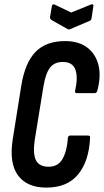

<svg xmlns="http://www.w3.org/2000/svg" viewBox="-20 -848 473 874"><path d="M191 6Q103 6 62 -49.5Q21 -105 38 -214L77 -459Q94 -563 142 -612Q190 -661 276 -661Q338 -661 376.5 -632Q415 -603 428 -552.5Q441 -502 423 -435Q420 -424 411 -424H331Q319 -424 322 -435Q336 -497 323 -531.5Q310 -566 266 -566Q228 -566 208 -540.5Q188 -515 178 -456L138 -210Q129 -147 144 -118Q159 -89 201 -89Q245 -89 265 -125Q285 -161 289 -220Q290 -231 300 -231H380Q385 -231 388 -229Q391 -227 390 -220Q385 -114 335.5 -54Q286 6 191 6ZM393 -827Q407 -832 405 -820L397 -766Q396 -761 394.5 -758Q393 -755 388 -753L301 -716Q293 -712 287 -716L216 -756Q206 -762 208 -772L216 -819Q218 -832 229 -827L304 -791Z"/></svg>

Font: Sofia Sans Extra Condensed
Style: Bold Italic
Weight: 700
Italic angle: -9°
Designer: Botio Nikoltchev, Ani Petrova
Foundry: lettersoup
Version: Version 4.101